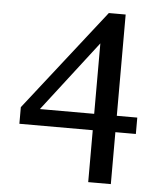

<svg xmlns="http://www.w3.org/2000/svg" viewBox="-51 -732 665 793"><g transform="rotate(5 281.5 -335.5)"><path d="M344.2 -559.1 119.1 -267.1H344.2ZM438 -199.2V16.1H344.2V-199.2H40V-268.1L368.2 -687H438V-267.1H522.9V-199.2Z"/></g></svg>

Font: BabelStone Ogham Special
Style: Regular
Weight: 400
Designer: Andrew West
Foundry: BabelStone
Version: Version 1.02 March 14, 2022